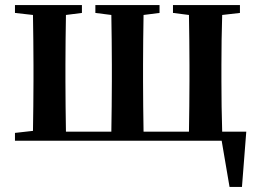

<svg xmlns="http://www.w3.org/2000/svg" viewBox="-20 -555 1016 757"><path d="M856 -36C854 -93 853 -178 853 -235V-300C853 -356 854 -439 856 -496L926 -504V-535H662V-504L725 -496C726 -439 727 -356 727 -300V-235C727 -178 726 -93 725 -36H546C545 -93 544 -178 544 -235V-300C544 -356 545 -439 546 -496L609 -504V-535H356V-504L419 -496C420 -439 421 -356 421 -300V-235C421 -178 420 -93 419 -36H240C239 -93 238 -178 238 -235V-300C238 -356 239 -439 240 -496L303 -504V-535H39V-504L110 -496C111 -439 112 -356 112 -300V-235C112 -179 111 -96 110 -39L39 -31V0H854L885 182H934L951 -36Z"/></svg>

Font: Source Han Serif
Style: Bold
Weight: 700
Designer: Ryoko NISHIZUKA 西塚涼子 (kana & ideographs); Frank Grießhammer (Latin, Greek & Cyrillic); Wenlong ZHANG 张文龙 (bopomofo); San
Foundry: Adobe Systems Incorporated
Version: Version 1.001;PS 1.001;hotconv 16.6.54;makeotf.lib2.5.65590